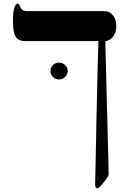

<svg xmlns="http://www.w3.org/2000/svg" viewBox="-20 -725 714 1065"><path d="M625 -580.1Q625 -544.9 606.7 -521.7Q588.4 -498.5 564 -497.1L583 241.2Q583.5 251.5 556.2 285.6Q528.8 319.8 521 319.8Q507.8 319.8 507.8 298.8Q507.8 273.4 515.1 -61.5Q522.9 -421.9 525.9 -497.1H119.1Q80.6 -497.1 65.4 -523.4Q51.8 -547.9 51.8 -606.9Q51.8 -705.1 80.1 -705.1Q85 -705.1 94 -684.1Q103 -663.1 128.9 -663.1H559.1Q587.9 -663.1 606.4 -640.1Q625 -617.2 625 -580.1ZM355.5 -331.1Q355.5 -311.5 341.1 -297.9Q326.7 -284.2 307.1 -284.2Q287.6 -284.2 273.9 -297.9Q260.3 -311.5 260.3 -331.1Q260.3 -350.6 273.9 -364.3Q287.6 -377.9 307.1 -377.9Q326.7 -377.9 341.1 -364.3Q355.5 -350.6 355.5 -331.1Z"/></svg>

Font: Ezra SIL
Style: Regular
Weight: 400
Designer: Development by SIL's NRSI team. OpenType tables by Ralph Hancock ( hancock@dircon.co.uk )
Foundry: SIL International, Version 2.51: 2007
Version: Version 2.51, 2007